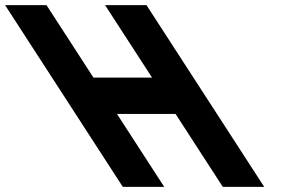

<svg xmlns="http://www.w3.org/2000/svg" viewBox="-400 -723 1116 741"><path d="M51.5 -283.2H277.6L459.8 -1.9H619.6L165.4 -703.1H5.6L186.8 -423.5H-39.3L-220.5 -703.1H-380.3L73.9 -1.9H233.7Z"/></svg>

Font: Hussar
Style: BdOpOblSeven
Weight: 700
Foundry: Cannot Into Space Fonts
Version: Version 2.00